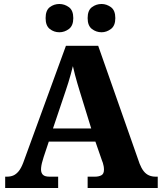

<svg xmlns="http://www.w3.org/2000/svg" viewBox="-20 -944 812 964"><path d="M6 0V-57H15Q33 -57 47 -63Q61 -69 73.5 -84Q86 -99 97 -128L311 -714H473L681 -122Q690 -99 701.5 -84.5Q713 -70 728 -63.5Q743 -57 761 -57H772V0H420V-57H457Q476 -57 489 -64Q502 -71 502 -92Q502 -101 500.5 -109.5Q499 -118 496.5 -126Q494 -134 492 -138L459 -233H225L199 -155Q197 -147 193.5 -136Q190 -125 188 -113.5Q186 -102 186 -93Q186 -76 195.5 -66.5Q205 -57 228 -57H272V0ZM246 -299H438L380 -487Q374 -507 368 -527Q362 -547 356.5 -568.5Q351 -590 346 -612Q341 -591 335 -570Q329 -549 323 -529Q317 -509 310 -489ZM490 -782Q463 -782 441.5 -798.5Q420 -815 420 -853Q420 -892 441.5 -908Q463 -924 490 -924Q515 -924 537 -908Q559 -892 559 -853Q559 -815 537 -798.5Q515 -782 490 -782ZM278 -782Q251 -782 230 -798.5Q209 -815 209 -853Q209 -892 230 -908Q251 -924 278 -924Q304 -924 326 -908Q348 -892 348 -853Q348 -815 326 -798.5Q304 -782 278 -782Z"/></svg>

Font: Noto Serif Ethiopic ExtraBold
Style: Regular
Weight: 800
Version: Version 2.102